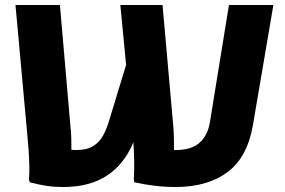

<svg xmlns="http://www.w3.org/2000/svg" viewBox="-20 -740 1140 769"><path d="M233 9Q197 9 167 4.5Q137 0 99 -10L96 -22Q98 -43 97.5 -73Q97 -103 95 -132.5Q93 -162 91 -182L42 -720H220L262 -235Q265 -210 265.5 -185.5Q266 -161 266 -140Q275 -139 284 -139Q327 -139 352.5 -154.5Q378 -170 393 -197.5Q408 -225 418 -260L485 -480L462 -720H631L674 -235Q676 -210 676.5 -185.5Q677 -161 677 -139Q680 -139 683 -139Q746 -139 779 -168Q812 -197 821 -252L897 -720H1075L993 -239Q971 -110 891 -50.5Q811 9 683 9Q641 9 599.5 4Q558 -1 518 -10L516 -22Q518 -55 517.5 -94Q517 -133 514 -170Q479 -84 409.5 -37.5Q340 9 233 9Z"/></svg>

Font: Kufam
Style: Bold
Weight: 700
Designer: Wael Morcos, Artur Schmal
Foundry: Original Type
Version: Version 1.300; ttfautohint (v1.8.3)